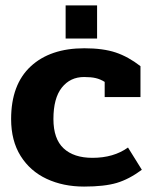

<svg xmlns="http://www.w3.org/2000/svg" viewBox="-20 -673 564 708"><path d="M222 -653H338V-531H222ZM21 -234Q21 -361 93 -428Q165 -495 291 -495Q360 -495 406.5 -479.5Q453 -464 498 -429V-315H366V-371Q350 -381 333 -385Q316 -389 290 -389Q239 -389 208 -350Q177 -311 177 -234Q177 -161 214.5 -126Q252 -91 321 -91Q399 -91 452 -129L503 -47Q456 -12 410.5 1.5Q365 15 290 15Q213 15 152 -13.5Q91 -42 56 -98Q21 -154 21 -234Z"/></svg>

Font: Pridi SemiBold
Style: Regular
Weight: 600
Designer: Katatrad Team
Foundry: CadsonDemak
Version: Version 1.001